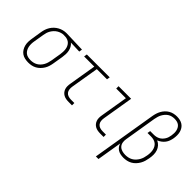

<svg xmlns="http://www.w3.org/2000/svg" viewBox="-74 -1338 2148 2148"><g transform="rotate(45 1000.0 -264.0)"><path d="M199 8Q171 8 144 2Q117 -4 96 -19Q75 -34 61 -56.5Q47 -79 40.5 -105Q34 -131 35 -159Q36 -187 41 -215L60 -335Q64 -360 72 -384Q80 -408 94 -430.5Q108 -453 127.5 -471.5Q147 -490 170 -502.5Q193 -515 218 -521.5Q243 -528 267 -528Q271 -528 274.5 -528Q278 -528 281 -528L522 -520L516 -483L379 -488Q398 -473 409.5 -451.5Q421 -430 426 -406Q431 -382 430 -356Q429 -330 425 -305L405 -185Q401 -160 393.5 -135.5Q386 -111 372.5 -88.5Q359 -66 339.5 -46.5Q320 -27 297 -14.5Q274 -2 249 3Q224 8 199 8Q199 8 199 8Q199 8 199 8ZM199 -29Q219 -29 240 -33.5Q261 -38 280 -49Q299 -60 314 -76Q329 -92 339.5 -111Q350 -130 356 -150Q362 -170 366 -191L386 -311Q389 -331 390 -351.5Q391 -372 388.5 -392Q386 -412 378 -430Q370 -448 357 -461.5Q344 -475 325.5 -482.5Q307 -490 287 -491H275Q272 -491 269.5 -491.5Q267 -492 264 -492Q244 -492 224 -486Q204 -480 185.5 -469Q167 -458 152 -442Q137 -426 126 -407.5Q115 -389 109 -369Q103 -349 100 -329L80 -209Q76 -187 75.5 -165Q75 -143 79 -122.5Q83 -102 93 -83.5Q103 -65 119 -52Q135 -39 156 -34Q177 -29 199 -29Z M831 0Q810 0 789.5 -3.5Q769 -7 751.5 -16.5Q734 -26 721.5 -41Q709 -56 702.5 -75Q696 -94 696 -115Q696 -136 700 -158L754 -483H593L599 -520H961L955 -483H794L739 -152Q735 -129 737.5 -106.5Q740 -84 753 -67.5Q766 -51 787 -44Q808 -37 831 -37H884V0Z M1331 0Q1310 0 1289.5 -3.5Q1269 -7 1251.5 -16.5Q1234 -26 1221.5 -41Q1209 -56 1202.5 -75Q1196 -94 1196 -115Q1196 -136 1200 -158L1254 -483H1101V-520H1300L1239 -152Q1235 -129 1237.5 -106.5Q1240 -84 1253 -67.5Q1266 -51 1287 -44Q1308 -37 1331 -37H1384V0Z M1477 215 1604 -550Q1608 -575 1615.5 -599Q1623 -623 1635.5 -645.5Q1648 -668 1666 -687Q1684 -706 1706.5 -719Q1729 -732 1754 -737.5Q1779 -743 1803 -743Q1828 -743 1852 -737.5Q1876 -732 1895.5 -719Q1915 -706 1928 -686Q1941 -666 1947 -643Q1953 -620 1953 -595Q1953 -570 1949 -545Q1945 -522 1937 -499Q1929 -476 1914 -456Q1899 -436 1878.5 -421Q1858 -406 1835 -397Q1862 -385 1881.5 -363.5Q1901 -342 1910.5 -314Q1920 -286 1920 -255Q1920 -224 1914 -193Q1914 -193 1914 -193Q1914 -193 1914 -193V-192Q1910 -167 1902.5 -142Q1895 -117 1881.5 -93.5Q1868 -70 1848.5 -49.5Q1829 -29 1805.5 -16Q1782 -3 1756 2.5Q1730 8 1705 8Q1681 8 1658.5 3.5Q1636 -1 1617 -12.5Q1598 -24 1585 -42Q1572 -60 1567 -81L1518 215ZM1697 -29Q1719 -29 1741 -33.5Q1763 -38 1783 -49Q1803 -60 1819.5 -77.5Q1836 -95 1847.5 -115Q1859 -135 1865.5 -156.5Q1872 -178 1875 -199Q1879 -221 1879.5 -243Q1880 -265 1876 -285.5Q1872 -306 1862 -324.5Q1852 -343 1836 -355.5Q1820 -368 1799 -373.5Q1778 -379 1756 -379H1700L1706 -415H1762Q1780 -415 1797.5 -418.5Q1815 -422 1832 -430.5Q1849 -439 1862.5 -452.5Q1876 -466 1886 -482Q1896 -498 1901 -515Q1906 -532 1909 -550Q1912 -569 1912.5 -588.5Q1913 -608 1909 -626Q1905 -644 1896 -660Q1887 -676 1873 -686.5Q1859 -697 1840.5 -701.5Q1822 -706 1802 -706Q1802 -706 1802 -706Q1802 -706 1802 -706Q1782 -706 1762 -701.5Q1742 -697 1724 -685.5Q1706 -674 1692 -657.5Q1678 -641 1668 -622.5Q1658 -604 1652.5 -584Q1647 -564 1643 -544L1580 -160Q1575 -132 1580 -106Q1585 -80 1602 -62Q1619 -44 1644.5 -36.5Q1670 -29 1697 -29Z"/></g></svg>

Font: Iosevka SS04 XLt Obl
Style: Regular
Weight: 200
Italic angle: -9°
Monospace: yes
Designer: Belleve Invis
Foundry: Belleve Invis
Version: Version 19.0.0; ttfautohint (v1.8.4)